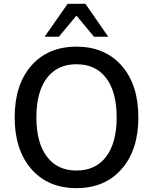

<svg xmlns="http://www.w3.org/2000/svg" viewBox="-20 -972 799 1002"><path d="M56.6 -359.4Q56.6 -530.3 143.6 -629.4Q230.5 -728.5 378.9 -728.5Q527.3 -728.5 614.7 -629.4Q702.1 -530.3 702.1 -359.4Q702.1 -189.5 614.7 -89.8Q527.3 9.8 378.9 9.8Q230.5 9.8 143.6 -89.8Q56.6 -189.5 56.6 -359.4ZM169.9 -359.4Q169.9 -227.5 224.6 -154.8Q279.3 -82 378.9 -82Q479.5 -82 534.2 -154.8Q588.9 -227.5 588.9 -359.4Q588.9 -492.2 534.2 -564.5Q479.5 -636.7 378.9 -636.7Q279.3 -636.7 224.6 -564.5Q169.9 -492.2 169.9 -359.4ZM212.9 -780.3 333 -952.1H425.8L544.9 -780.3H470.7L378.9 -890.6L287.1 -780.3Z"/></svg>

Font: Min Sans Medium
Style: Regular
Weight: 500
Designer: Jinseong-Kim, NotoSansCJK, Nunito
Foundry: Jinseong-Kim
Version: Version 1.400;Glyphs 3.1.2 (3151)